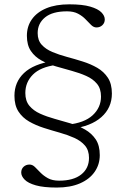

<svg xmlns="http://www.w3.org/2000/svg" viewBox="-20 -712 569 864"><path d="M235.5 132Q176 132 141 122Q106 112 90.8 96.2Q75.5 80.5 75.5 64.5Q75.5 48.5 86.2 38.5Q97 28.5 113 28.5Q126 28.5 137.2 39.5Q148.5 50.5 162.2 64.8Q176 79 195.8 90Q215.5 101 246 101Q310.5 101 345.5 73.2Q380.5 45.5 380.5 -1.5Q380.5 -35.5 362.5 -56.8Q344.5 -78 314.5 -91.5Q284.5 -105 248.8 -115Q213 -125 177 -136.5Q141 -148 111 -165.2Q81 -182.5 63 -210.2Q45 -238 45 -281Q45 -342.5 87.8 -383.2Q130.5 -424 220 -438L233.5 -420Q162 -410.5 128 -376.2Q94 -342 94 -293.5Q94 -258 112.2 -236Q130.5 -214 160.5 -200.5Q190.5 -187 226 -177.2Q261.5 -167.5 297.2 -156.8Q333 -146 362.8 -129Q392.5 -112 410.8 -84.8Q429 -57.5 429 -14Q429 28 406 61.2Q383 94.5 339.8 113.2Q296.5 132 235.5 132ZM434.5 -277.5Q434.5 -313.5 416.2 -335.2Q398 -357 368.2 -370.2Q338.5 -383.5 303 -393.2Q267.5 -403 232 -413.2Q196.5 -423.5 166.8 -439.8Q137 -456 119 -482.5Q101 -509 101 -551Q101 -593.5 123.5 -625.2Q146 -657 188.5 -674.8Q231 -692.5 292 -692.5Q351.5 -692.5 386.2 -682.2Q421 -672 436.2 -656.5Q451.5 -641 451.5 -624.5Q451.5 -609 440.8 -598.8Q430 -588.5 414 -588.5Q401.5 -588.5 390.2 -599.5Q379 -610.5 365.2 -625Q351.5 -639.5 331.5 -650.2Q311.5 -661 281.5 -661Q216 -661 182.8 -633.8Q149.5 -606.5 149.5 -563Q149.5 -530.5 167.8 -510.5Q186 -490.5 215.8 -478Q245.5 -465.5 281 -456Q316.5 -446.5 352.2 -435.2Q388 -424 417.8 -406.8Q447.5 -389.5 465.5 -362Q483.5 -334.5 483.5 -291Q483.5 -227 436.2 -185Q389 -143 301.5 -132.5L284 -151Q359 -158.5 396.8 -193.2Q434.5 -228 434.5 -277.5Z"/></svg>

Font: Newsreader 14pt Light
Style: Regular
Weight: 300
Designer: Hugues Gentile
Foundry: Production Type
Version: Version 1.003